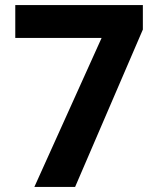

<svg xmlns="http://www.w3.org/2000/svg" viewBox="-20 -734 621 754"><path d="M115 0 379 -585H40V-714H541V-618L275 0Z"/></svg>

Font: Noto Sans Symbols
Style: Bold
Weight: 700
Version: Version 2.002